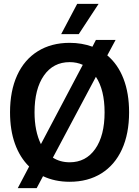

<svg xmlns="http://www.w3.org/2000/svg" viewBox="-20 -932 721 995"><path d="M649 -350Q649 -239 612 -158Q575 -77 505.5 -33.5Q436 10 341 10Q264 10 203 -19L170 43H72L131 -69Q83 -116 57.5 -187Q32 -258 32 -350Q32 -461 69 -542Q106 -623 176 -666.5Q246 -710 341 -710Q404 -710 459 -690L477 -725H579L536 -645Q591 -599 620 -524Q649 -449 649 -350ZM192 -185 409 -596Q378 -610 341 -610Q256 -610 207.5 -540.5Q159 -471 159 -350Q159 -253 192 -185ZM522 -350Q522 -466 477 -534L254 -115Q292 -91 341 -91Q425 -91 473.5 -160Q522 -229 522 -350ZM380 -912H491L388 -755H297Z"/></svg>

Font: Sarabun SemiBold
Style: Regular
Weight: 600
Designer: Suppakit Chalermlarp | Katatrad Co.,Ltd.
Foundry: Cadson Demak Co.,Ltd.
Version: Version 1.000; ttfautohint (v1.6)